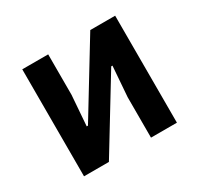

<svg xmlns="http://www.w3.org/2000/svg" viewBox="-116 -659 832 802"><g transform="rotate(-30 300.0 -258.0)"><path d="M76 -516H201V-321L190 -175H196L404 -516H524V0H399V-195L410 -341H404L196 0H76Z"/></g></svg>

Font: IBM Plex Mono SemiBold
Style: Regular
Weight: 600
Monospace: yes
Designer: Mike Abbink, Paul van der Laan, Pieter van Rosmalen
Foundry: Bold Monday
Version: Version 2.3